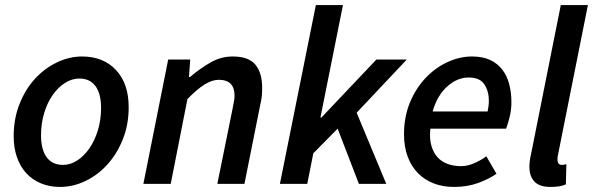

<svg xmlns="http://www.w3.org/2000/svg" viewBox="-20 -726 2341 758"><path d="M217 12Q176 12 142 -2Q108 -16 84 -42Q60 -68 47 -105Q34 -142 34 -188Q34 -258 57.5 -316.5Q81 -375 119 -416Q157 -457 205.5 -480Q254 -503 304 -503Q388 -503 438 -449.5Q488 -396 488 -303Q488 -233 464.5 -175Q441 -117 403 -75.5Q365 -34 316.5 -11Q268 12 217 12ZM229 -75Q258 -75 285 -92.5Q312 -110 333 -140.5Q354 -171 366.5 -212Q379 -253 379 -300Q379 -356 357 -386Q335 -416 293 -416Q264 -416 236.5 -398.5Q209 -381 188 -351Q167 -321 154.5 -280Q142 -239 142 -192Q142 -136 164 -105.5Q186 -75 229 -75Z M546 0 644 -491H731L726 -422H730Q769 -455 810.5 -479Q852 -503 899 -503Q961 -503 988 -471Q1015 -439 1015 -379Q1015 -362 1013.5 -346Q1012 -330 1007 -310L945 0H838L898 -296Q901 -313 903.5 -325Q906 -337 906 -348Q906 -411 844 -411Q818 -411 788.5 -393Q759 -375 720 -335L654 0Z M1085 0 1227 -706H1334L1245 -262H1249L1466 -491H1586L1388 -281L1505 0H1397L1313 -218L1217 -121L1193 0Z M1575 -196Q1575 -265 1598.5 -321.5Q1622 -378 1660.5 -418.5Q1699 -459 1747 -481Q1795 -503 1843 -503Q1886 -503 1915.5 -489Q1945 -475 1963.5 -450.5Q1982 -426 1990.5 -393Q1999 -360 1999 -322Q1999 -290 1991 -260Q1983 -230 1978 -218H1679Q1675 -179 1683 -151Q1691 -123 1707.5 -105Q1724 -87 1748 -78.5Q1772 -70 1800 -70Q1826 -70 1853 -82Q1880 -94 1900 -109L1940 -40Q1910 -19 1867.5 -3.5Q1825 12 1772 12Q1728 12 1692 -2Q1656 -16 1630 -42.5Q1604 -69 1589.5 -107.5Q1575 -146 1575 -196ZM1688 -286H1905Q1907 -296 1908.5 -306.5Q1910 -317 1910 -329Q1910 -365 1892.5 -392.5Q1875 -420 1830 -420Q1785 -420 1745.5 -384.5Q1706 -349 1688 -286Z M2153 12Q2110 12 2090 -9Q2070 -30 2070 -68Q2070 -91 2077 -120L2194 -706H2301L2183 -115Q2181 -107 2181 -103Q2181 -99 2181 -96Q2181 -75 2198 -75Q2203 -75 2206 -75.5Q2209 -76 2216 -78L2214 2Q2203 7 2188 9.5Q2173 12 2153 12Z"/></svg>

Font: TypoPRO Source Sans Pro
Style: Italic
Weight: 600
Italic angle: -11°
Designer: Paul D. Hunt
Foundry: Adobe Systems Incorporated
Version: Version 1.075;PS 2.000;hotconv 1.0.86;makeotf.lib2.5.63406